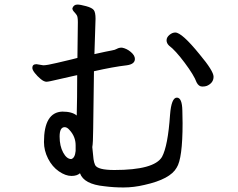

<svg xmlns="http://www.w3.org/2000/svg" viewBox="-20 -785 1040 838"><path d="M291 -90.8Q307.1 -95.2 310.1 -126V-150.9Q310.1 -189 283.2 -217.8Q272.9 -230 262.2 -230Q240.2 -230 240.2 -189Q240.2 -147.9 255.6 -119.4Q271 -90.8 291 -90.8ZM862.8 -407.2Q847.2 -407.2 837.9 -425.8Q827.1 -456.1 786.1 -511Q745.1 -565.9 717.8 -585.9Q707 -596.2 707 -609.1Q707 -622.1 719.5 -632.6Q731.9 -643.1 745.1 -643.1Q773.9 -643.1 851.1 -547.9Q912.1 -475.1 912.1 -450.2Q912.1 -422.9 882.8 -410.2Q875 -407.2 862.8 -407.2ZM519 33.2Q475.1 33.2 435.1 27.8Q346.2 19 329.1 -28.8Q315.9 -17.1 292 -17.1Q266.1 -17.1 237.1 -37.1Q208 -57.1 189.9 -92.5Q171.9 -127.9 171.9 -165Q171.9 -294.9 252 -297.9Q294.9 -297.9 314.9 -280.8Q316.9 -355 316.9 -457L303.2 -454.1Q283.2 -450.2 237.5 -439.2Q191.9 -428.2 183.1 -428.2Q171.9 -428.2 157.5 -440.2Q143.1 -452.1 132.1 -466.1Q121.1 -480 121.1 -488.8Q121.1 -504.9 139.2 -504.9L168.9 -500Q185.1 -500 228.5 -510.5Q272 -521 293.5 -525.9Q314.9 -530.8 317.9 -532.2L319.8 -688Q319.8 -711.9 314.9 -719Q310.1 -726.1 303 -733.6Q295.9 -741.2 295.9 -749Q301.8 -765.1 317.9 -765.1Q330.1 -765.1 356 -758.1Q381.8 -751 389.4 -741Q397 -731 397 -703.1L392.1 -548.8Q451.2 -562 466.6 -564.5Q481.9 -566.9 490.5 -572Q499 -577.1 512.2 -577.1Q533.2 -573.2 551 -558.1Q568.8 -543 568.8 -527.8Q568.8 -504.9 533.2 -500Q474.1 -493.2 390.1 -474.1Q387.2 -285.2 386.7 -222.2Q386.2 -159.2 382.8 -143.1L388.2 -89.8Q390.1 -76.2 395 -64.9Q405.8 -43 479 -43Q652.8 -43 687 -100.1Q712.9 -147.9 722.2 -284.2Q728 -358.9 752 -358.9Q774.9 -358.9 775.9 -301.8L776.9 -247.1Q776.9 -92.8 751 -53.2Q723.1 -2.9 610.8 22Q564 33.2 519 33.2Z"/></svg>

Font: LXGW WenKai Mono GB Screen
Style: Regular
Weight: 400
Monospace: yes
Designer: LXGW / Fontworks Inc.
Foundry: LXGW / Fontworks Inc.
Version: Version 1.510;January 18,2025